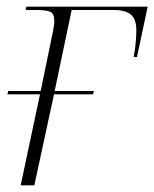

<svg xmlns="http://www.w3.org/2000/svg" viewBox="-20 -556 463 576"><path d="M42 0 100 -273H2L5 -283H102L129 -414Q135 -441 139 -462Q143 -483 143 -493Q143 -514 132 -520Q121 -526 87 -526H57L59 -536H423L391 -385H381Q384 -399 386.5 -422Q389 -445 389 -465Q389 -498 373 -512Q357 -526 320 -526H195L144 -283H262L259 -273H142L83 0Z"/></svg>

Font: Noto Serif Display ExtraLight
Style: Italic
Weight: 200
Italic angle: -12°
Designer: Monotype Design Team
Foundry: Monotype Imaging Inc.
Version: Version 2.009